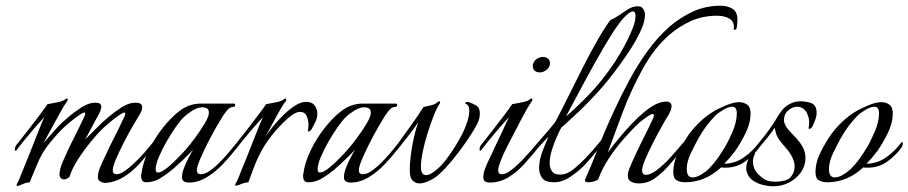

<svg xmlns="http://www.w3.org/2000/svg" viewBox="-20 -635 3175 671"><path d="M40 15Q36 15 40 6Q45 -3 49.5 -14Q54 -25 59 -38Q69 -62 81 -92Q93 -122 104 -150.5Q115 -179 123.5 -199.5Q132 -220 135 -226Q121 -211 101.5 -188.5Q82 -166 65 -145Q48 -124 39 -112Q36 -108 34 -108Q32 -108 32 -113Q32 -121 37 -128Q56 -152 79.5 -182Q103 -212 122 -237.5Q141 -263 146 -271Q157 -273 178.5 -277Q200 -281 208 -288Q211 -291 214 -291Q216 -291 216.5 -287.5Q217 -284 214 -280Q208 -273 193.5 -247.5Q179 -222 162.5 -191Q146 -160 132 -135Q148 -154 163.5 -171Q179 -188 185 -195Q197 -207 218 -225Q239 -243 262 -258Q285 -273 302 -275Q306 -276 309 -276Q312 -276 315 -276Q334 -276 334 -262Q334 -256 331 -248Q328 -240 323 -232Q317 -220 303 -194.5Q289 -169 278 -148L325 -195Q337 -207 358 -225Q379 -243 402 -258Q425 -273 442 -275Q446 -276 449.5 -276Q453 -276 455 -276Q477 -276 477 -260Q477 -248 464 -228Q457 -217 442 -191Q427 -165 411.5 -134.5Q396 -104 385 -78Q374 -52 374 -40Q374 -26 388 -26Q401 -26 421.5 -41.5Q442 -57 463.5 -79Q485 -101 501 -121Q508 -129 514.5 -137.5Q521 -146 522 -147Q524 -145 524 -140Q524 -133 519.5 -126.5Q515 -120 511 -115Q492 -90 467.5 -63Q443 -36 414 -17.5Q385 1 352 4Q342 5 332 0Q322 -5 322 -16Q322 -30 329.5 -49Q337 -68 346.5 -87Q356 -106 361 -118Q379 -153 394 -184Q409 -215 415 -228Q418 -234 418 -238Q418 -245 407 -239Q396 -233 380.5 -221Q365 -209 352 -197.5Q339 -186 335 -182Q318 -165 294.5 -136Q271 -107 251 -75.5Q231 -44 223 -17Q213 -8 204 -8Q197 -8 192.5 -13Q188 -18 188 -25Q188 -45 200.5 -72.5Q213 -100 221 -118Q239 -153 254 -184Q269 -215 275 -228Q278 -234 278 -238Q278 -245 267 -239Q256 -233 240.5 -221Q225 -209 212 -197.5Q199 -186 195 -182Q171 -157 150.5 -131Q130 -105 116 -75Q108 -57 99 -35Q90 -13 84 2Q71 3 58 9Q45 15 40 15Z M640 3Q630 3 623 -1Q616 -5 616 -16Q616 -30 623 -48Q630 -66 639 -83.5Q648 -101 655 -112Q620 -75 582 -42Q563 -26 540 -12Q517 2 491 2Q481 2 477 -4.5Q473 -11 473 -20Q473 -25 474 -27Q479 -66 499 -108Q519 -150 548 -187Q577 -224 607 -247Q641 -273 682 -273H797Q802 -273 802 -269Q802 -261 793 -261Q783 -261 773 -248.5Q763 -236 758 -228Q751 -217 736 -191Q721 -165 705.5 -134.5Q690 -104 679 -78Q668 -52 668 -40Q668 -26 682 -26Q697 -26 716 -40Q735 -54 754.5 -74.5Q774 -95 790.5 -115.5Q807 -136 817 -148Q823 -142 816.5 -131.5Q810 -121 805 -115Q785 -89 759 -61.5Q733 -34 702.5 -15.5Q672 3 640 3ZM532 -32Q544 -32 565.5 -49.5Q587 -67 612 -93.5Q637 -120 659 -149.5Q681 -179 695.5 -203.5Q710 -228 710 -241Q710 -252 703.5 -256Q697 -260 687 -260Q671 -260 652.5 -248.5Q634 -237 623 -226Q611 -215 594.5 -191.5Q578 -168 562 -140Q546 -112 535 -86Q524 -60 524 -44Q524 -32 532 -32Z M804 14Q800 14 804 6Q809 -3 813.5 -14Q818 -25 823 -38Q833 -62 845 -92Q857 -122 868 -150.5Q879 -179 887.5 -199.5Q896 -220 899 -226Q885 -211 865.5 -188.5Q846 -166 829 -145Q812 -124 803 -112Q800 -108 798 -108Q796 -108 796 -113Q796 -121 801 -128Q820 -152 843.5 -182Q867 -212 886 -237.5Q905 -263 910 -271Q921 -273 942.5 -277Q964 -281 972 -288Q975 -291 978 -291Q980 -291 980.5 -287.5Q981 -284 978 -280Q972 -274 960.5 -254Q949 -234 935 -208Q921 -182 908 -158Q918 -173 934.5 -193.5Q951 -214 971 -233.5Q991 -253 1011.5 -266Q1032 -279 1050 -279Q1063 -279 1072 -273.5Q1081 -268 1086 -254Q1089 -247 1089 -238Q1089 -221 1080.5 -205.5Q1072 -190 1068 -182Q1067 -179 1061 -176.5Q1055 -174 1056 -178Q1057 -183 1057.5 -188Q1058 -193 1058 -199Q1058 -216 1051.5 -230Q1045 -244 1028 -244Q1012 -244 989 -224Q966 -204 943 -178Q914 -144 897 -113.5Q880 -83 869 -54Q863 -38 857 -22.5Q851 -7 848 2Q835 3 822 8.5Q809 14 804 14Z M1206 3Q1196 3 1189 -1Q1182 -5 1182 -16Q1182 -30 1189 -48Q1196 -66 1205 -83.5Q1214 -101 1221 -112Q1186 -75 1148 -42Q1129 -26 1106 -12Q1083 2 1057 2Q1047 2 1043 -4.5Q1039 -11 1039 -20Q1039 -25 1040 -27Q1045 -66 1065 -108Q1085 -150 1114 -187Q1143 -224 1173 -247Q1207 -273 1248 -273H1363Q1368 -273 1368 -269Q1368 -261 1359 -261Q1349 -261 1339 -248.5Q1329 -236 1324 -228Q1317 -217 1302 -191Q1287 -165 1271.5 -134.5Q1256 -104 1245 -78Q1234 -52 1234 -40Q1234 -26 1248 -26Q1263 -26 1282 -40Q1301 -54 1320.5 -74.5Q1340 -95 1356.5 -115.5Q1373 -136 1383 -148Q1389 -142 1382.5 -131.5Q1376 -121 1371 -115Q1351 -89 1325 -61.5Q1299 -34 1268.5 -15.5Q1238 3 1206 3ZM1098 -32Q1110 -32 1131.5 -49.5Q1153 -67 1178 -93.5Q1203 -120 1225 -149.5Q1247 -179 1261.5 -203.5Q1276 -228 1276 -241Q1276 -252 1269.5 -256Q1263 -260 1253 -260Q1237 -260 1218.5 -248.5Q1200 -237 1189 -226Q1177 -215 1160.5 -191.5Q1144 -168 1128 -140Q1112 -112 1101 -86Q1090 -60 1090 -44Q1090 -32 1098 -32Z M1446 6Q1432 6 1422 -4Q1412 -14 1412 -39Q1412 -61 1415.5 -91Q1419 -121 1426 -152.5Q1433 -184 1442 -208Q1425 -183 1404 -156.5Q1383 -130 1369 -112Q1366 -108 1364 -108Q1362 -108 1362 -113Q1362 -121 1367 -128Q1388 -157 1414.5 -194Q1441 -231 1460 -261Q1471 -263 1486.5 -267Q1502 -271 1509 -278Q1514 -281 1515 -281Q1518 -281 1518 -277.5Q1518 -274 1515 -270Q1506 -257 1495.5 -230Q1485 -203 1474.5 -170Q1464 -137 1457.5 -105.5Q1451 -74 1451 -52Q1451 -36 1456 -29.5Q1461 -23 1469 -23Q1480 -23 1495.5 -34Q1511 -45 1522 -57Q1536 -72 1553.5 -97Q1571 -122 1586.5 -150Q1602 -178 1610 -201Q1616 -217 1618 -228.5Q1620 -240 1620 -247Q1620 -259 1617 -264Q1614 -269 1612 -270Q1606 -272 1606 -275Q1606 -277 1610 -278.5Q1614 -280 1618 -278Q1631 -274 1644 -266.5Q1657 -259 1657 -238Q1657 -233 1656 -226.5Q1655 -220 1652 -212Q1646 -196 1627.5 -167Q1609 -138 1585 -106Q1561 -74 1537 -48Q1513 -22 1495 -11Q1483 -4 1470 1Q1457 6 1446 6Z M1866 -382Q1852 -382 1846 -391Q1842 -396 1842 -404Q1842 -420 1857 -430Q1868 -436 1877 -436Q1892 -436 1898 -427Q1902 -422 1902 -414Q1902 -398 1886 -388Q1877 -382 1866 -382ZM1692 3Q1682 3 1675.5 -1Q1669 -5 1669 -16Q1669 -30 1676.5 -49Q1684 -68 1693.5 -87Q1703 -106 1708 -118Q1715 -132 1725.5 -154.5Q1736 -177 1745.5 -197.5Q1755 -218 1759 -226Q1745 -211 1725.5 -188.5Q1706 -166 1689 -145Q1672 -124 1663 -112Q1660 -108 1658 -108Q1656 -108 1656 -113Q1656 -121 1661 -128Q1680 -152 1703.5 -182Q1727 -212 1746 -237.5Q1765 -263 1770 -271Q1781 -273 1802.5 -277Q1824 -281 1832 -288Q1835 -291 1838 -291Q1840 -291 1840.5 -287.5Q1841 -284 1838 -280Q1832 -273 1817 -246Q1802 -219 1785.5 -186.5Q1769 -154 1755 -128Q1741 -101 1731 -76Q1721 -51 1721 -40Q1721 -26 1735 -26Q1748 -26 1768.5 -42Q1789 -58 1810 -80.5Q1831 -103 1847 -122Q1852 -128 1859.5 -136.5Q1867 -145 1869 -147Q1871 -145 1871 -140Q1870 -133 1866 -126.5Q1862 -120 1858 -115Q1837 -89 1812 -61.5Q1787 -34 1757 -15.5Q1727 3 1692 3Z M1916 2Q1886 2 1875 -12.5Q1864 -27 1864 -48Q1864 -76 1876.5 -108Q1889 -140 1897 -158Q1884 -144 1872 -131Q1860 -118 1855 -112Q1852 -108 1850 -108Q1848 -108 1848 -113Q1848 -121 1853 -128Q1867 -146 1885 -166Q1903 -186 1920 -208Q1940 -245 1964.5 -294.5Q1989 -344 2015.5 -396.5Q2042 -449 2067.5 -493.5Q2093 -538 2113 -565Q2130 -572 2145.5 -583Q2161 -594 2176.5 -603.5Q2192 -613 2209 -613Q2220 -613 2225.5 -607Q2231 -601 2233 -593Q2234 -590 2234 -582Q2234 -559 2218.5 -526Q2203 -493 2182.5 -461.5Q2162 -430 2147 -410Q2107 -354 2065 -308.5Q2023 -263 1989.5 -232.5Q1956 -202 1941 -188Q1934 -175 1924.5 -153.5Q1915 -132 1908 -108.5Q1901 -85 1901 -65Q1901 -48 1909 -36.5Q1917 -25 1936 -25Q1939 -25 1942 -25Q1945 -25 1949 -26Q1966 -29 1986 -45Q2006 -61 2026 -82Q2046 -103 2062 -122Q2069 -130 2075 -137.5Q2081 -145 2083 -148Q2090 -141 2082.5 -130.5Q2075 -120 2070 -113Q2063 -104 2050 -88.5Q2037 -73 2020 -55Q2001 -36 1973 -17Q1945 2 1916 2ZM1958 -228Q1989 -254 2036.5 -302.5Q2084 -351 2130 -420Q2135 -428 2146.5 -447Q2158 -466 2170.5 -490.5Q2183 -515 2192 -538.5Q2201 -562 2201 -579Q2201 -595 2192 -595Q2181 -595 2163 -576Q2142 -554 2115.5 -511.5Q2089 -469 2060 -417Q2031 -365 2004.5 -315Q1978 -265 1958 -228Z M2212 6Q2197 6 2185.5 0Q2174 -6 2174 -22Q2174 -31 2178 -42Q2187 -65 2202.5 -98Q2218 -131 2234 -162.5Q2250 -194 2259 -214Q2265 -226 2265 -231Q2265 -240 2255 -235Q2245 -230 2233 -221Q2221 -212 2215 -207Q2189 -183 2160.5 -150.5Q2132 -118 2108.5 -82.5Q2085 -47 2072 -12Q2071 -6 2059 -2Q2047 2 2037 2Q2021 2 2025 -8Q2048 -60 2072.5 -123Q2097 -186 2128 -252Q2151 -302 2179.5 -355Q2208 -408 2243 -456.5Q2278 -505 2320 -542Q2357 -574 2401.5 -594.5Q2446 -615 2498 -615Q2521 -615 2538 -605.5Q2555 -596 2557 -572V-563Q2557 -549 2554 -535Q2553 -531 2546 -531Q2543 -531 2544 -532Q2548 -558 2530.5 -569Q2513 -580 2486 -580Q2437 -580 2396 -562Q2355 -544 2320 -514Q2266 -467 2226 -394Q2186 -321 2157 -245Q2143 -208 2129.5 -171Q2116 -134 2104 -102Q2149 -162 2190.5 -205Q2232 -248 2263 -266Q2288 -280 2308 -280Q2327 -280 2327 -264Q2327 -250 2313 -228Q2306 -217 2291.5 -191Q2277 -165 2261.5 -134.5Q2246 -104 2235 -78Q2224 -52 2224 -40Q2224 -24 2238 -24Q2246 -24 2256.5 -29Q2267 -34 2272 -38Q2299 -58 2325 -87Q2351 -116 2369 -138Q2370 -139 2370 -135Q2370 -131 2368.5 -123.5Q2367 -116 2362 -111Q2351 -96 2339.5 -82.5Q2328 -69 2317 -56Q2298 -34 2271.5 -14Q2245 6 2212 6Z M2374 2Q2358 2 2345.5 -4.5Q2333 -11 2333 -33Q2333 -68 2351 -103.5Q2369 -139 2388 -166Q2405 -189 2426.5 -209.5Q2448 -230 2473 -245Q2489 -255 2516.5 -266.5Q2544 -278 2563 -278Q2579 -278 2591 -269.5Q2603 -261 2603 -239Q2603 -205 2585.5 -169.5Q2568 -134 2549 -107Q2540 -95 2531 -84.5Q2522 -74 2511 -63Q2548 -63 2579 -84.5Q2610 -106 2633 -137L2635 -139Q2638 -139 2638 -133Q2638 -126 2634 -120Q2614 -92 2584 -70.5Q2554 -49 2516 -49Q2512 -49 2508 -49Q2504 -49 2500 -50Q2444 2 2374 2ZM2400 -15Q2414 -15 2430.5 -25Q2447 -35 2456 -44Q2473 -61 2487 -80.5Q2501 -100 2513 -120Q2527 -144 2541 -177Q2555 -210 2555 -239Q2555 -262 2539 -262Q2526 -262 2507.5 -251Q2489 -240 2480 -231Q2446 -196 2423 -155Q2410 -132 2395 -101Q2380 -70 2380 -44Q2380 -40 2380.5 -36.5Q2381 -33 2382 -29Q2386 -15 2400 -15Z M2683 16Q2665 16 2645 11Q2625 6 2609.5 -5.5Q2594 -17 2589 -37Q2588 -40 2588 -46Q2588 -60 2594.5 -77Q2601 -94 2611 -101Q2615 -103 2617.5 -101Q2620 -99 2618 -97Q2617 -94 2615 -89.5Q2613 -85 2612 -80Q2609 -54 2623 -34Q2629 -26 2637.5 -19Q2646 -12 2654 -7Q2661 -3 2671 -1.5Q2681 0 2691 0Q2707 0 2722 -4Q2737 -8 2744 -17Q2757 -33 2757 -53Q2757 -68 2749 -85Q2741 -102 2724 -121Q2713 -133 2703 -147Q2693 -161 2690 -177Q2689 -180 2688.5 -183Q2688 -186 2688 -189Q2675 -170 2661.5 -153.5Q2648 -137 2638 -125Q2634 -119 2631 -119Q2629 -119 2629 -123Q2629 -132 2637 -142Q2645 -151 2655 -164.5Q2665 -178 2671 -186Q2688 -211 2696.5 -225.5Q2705 -240 2715 -252Q2726 -265 2742.5 -273Q2759 -281 2777 -281Q2798 -281 2815.5 -274.5Q2833 -268 2834 -242Q2834 -230 2829.5 -217.5Q2825 -205 2820 -194Q2817 -188 2811.5 -185.5Q2806 -183 2806 -187Q2806 -191 2807 -196Q2808 -201 2808 -205Q2808 -222 2802 -235Q2797 -249 2787 -255.5Q2777 -262 2766 -262Q2750 -262 2735 -249.5Q2720 -237 2720 -217Q2720 -215 2720 -212Q2720 -209 2721 -207Q2725 -191 2745 -171Q2765 -151 2776 -136Q2795 -110 2795 -83Q2795 -56 2779.5 -33.5Q2764 -11 2738.5 2.5Q2713 16 2683 16Z M2871 2Q2855 2 2842.5 -4.5Q2830 -11 2830 -33Q2830 -68 2848 -103.5Q2866 -139 2885 -166Q2902 -189 2923.5 -209.5Q2945 -230 2970 -245Q2986 -255 3013.5 -266.5Q3041 -278 3060 -278Q3076 -278 3088 -269.5Q3100 -261 3100 -239Q3100 -205 3082.5 -169.5Q3065 -134 3046 -107Q3037 -95 3028 -84.5Q3019 -74 3008 -63Q3045 -63 3076 -84.5Q3107 -106 3130 -137L3132 -139Q3135 -139 3135 -133Q3135 -126 3131 -120Q3111 -92 3081 -70.5Q3051 -49 3013 -49Q3009 -49 3005 -49Q3001 -49 2997 -50Q2941 2 2871 2ZM2897 -15Q2911 -15 2927.5 -25Q2944 -35 2953 -44Q2970 -61 2984 -80.5Q2998 -100 3010 -120Q3024 -144 3038 -177Q3052 -210 3052 -239Q3052 -262 3036 -262Q3023 -262 3004.5 -251Q2986 -240 2977 -231Q2943 -196 2920 -155Q2907 -132 2892 -101Q2877 -70 2877 -44Q2877 -40 2877.5 -36.5Q2878 -33 2879 -29Q2883 -15 2897 -15Z"/></svg>

Font: Italianno
Style: Regular
Weight: 400
Designer: Robert E. Leuschke
Foundry: Robert E. Leuschke
Version: Version 1.100; ttfautohint (v1.8.3)